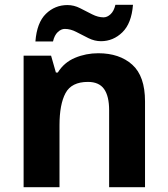

<svg xmlns="http://www.w3.org/2000/svg" viewBox="-20 -777 697 797"><path d="M388 -556Q476 -556 529 -508.5Q582 -461 582 -356V0H433V-319Q433 -378 412 -407.5Q391 -437 345 -437Q277 -437 252 -390.5Q227 -344 227 -257V0H78V-546H192L212 -476H220Q246 -518 291.5 -537Q337 -556 388 -556ZM127 -605Q133 -683 170.5 -719.5Q208 -756 260 -756Q287 -756 312.5 -743Q338 -730 362.5 -717.5Q387 -705 410 -705Q425 -705 439 -718Q453 -731 459 -757H532Q526 -680 488 -643Q450 -606 399 -606Q373 -606 347.5 -618.5Q322 -631 297.5 -644Q273 -657 249 -657Q234 -657 220 -644Q206 -631 200 -605Z"/></svg>

Font: Noto Sans Vithkuqi
Style: Bold
Weight: 700
Version: Version 1.001; ttfautohint (v1.8.4.7-5d5b)